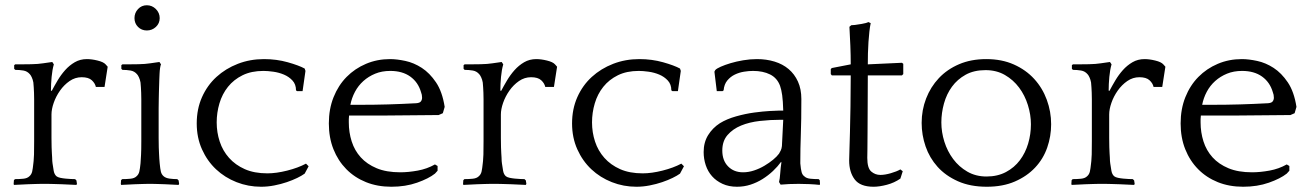

<svg xmlns="http://www.w3.org/2000/svg" viewBox="-20 -700 4994 731"><path d="M177 -354Q187 -373 199.5 -394Q212 -415 228 -433Q244 -451 264.5 -463Q285 -475 311 -475Q329 -475 351.5 -469.5Q374 -464 382 -455L390 -446L378 -369H345Q342 -383 329.5 -394.5Q317 -406 291 -406Q266 -406 245 -391.5Q224 -377 208.5 -355Q193 -333 184.5 -308.5Q176 -284 176 -264V-175Q176 -153 176.5 -139.5Q177 -126 177.5 -116.5Q178 -107 178.5 -100.5Q179 -94 179 -87L180 -78Q182 -63 184.5 -49.5Q187 -36 195 -29Q200 -25 209.5 -23Q219 -21 229.5 -20Q240 -19 250 -18.5Q260 -18 266 -18L271 -13L273 0L271 4Q264 4 248.5 3Q233 2 216 1.5Q199 1 183.5 0.5Q168 0 161 0H137Q130 0 115.5 0.5Q101 1 85 1.5Q69 2 54.5 3Q40 4 33 4L32 0L33 -14L37 -18Q53 -18 68.5 -19.5Q84 -21 92 -29Q100 -36 102.5 -47Q105 -58 107 -78L108 -87Q109 -97 109.5 -112Q110 -127 110 -163V-286Q110 -307 110 -321.5Q110 -336 109.5 -347Q109 -358 108.5 -367Q108 -376 107 -386Q105 -397 101 -405.5Q97 -414 94 -417Q84 -429 69 -431.5Q54 -434 38 -434L34 -438V-452L38 -455H56Q73 -455 99 -455.5Q125 -456 144 -459L179 -464L185 -455Q179 -434 176.5 -407Q174 -380 174 -355Z M660 4Q653 4 639 3Q625 2 609 1.5Q593 1 579 0.5Q565 0 558 0H544Q537 0 522.5 0.5Q508 1 492.5 1.5Q477 2 462.5 3Q448 4 441 4L440 0L441 -14L445 -18Q461 -18 476.5 -19.5Q492 -21 500 -29Q508 -36 510.5 -47Q513 -58 515 -78Q516 -94 517 -110.5Q518 -127 518 -163V-286Q518 -307 518 -321.5Q518 -336 517.5 -347Q517 -358 516.5 -367Q516 -376 515 -386Q513 -397 509 -405.5Q505 -414 502 -417Q492 -429 477 -431.5Q462 -434 446 -434L442 -438V-452L446 -455H464Q481 -455 507 -455.5Q533 -456 552 -459L587 -464L593 -455Q591 -451 589.5 -441Q588 -431 587.5 -419.5Q587 -408 586.5 -397Q586 -386 586 -380Q586 -372 585.5 -364.5Q585 -357 585 -347Q585 -337 584.5 -323Q584 -309 584 -287V-175Q584 -153 584.5 -139Q585 -125 585.5 -115Q586 -105 586.5 -96.5Q587 -88 588 -78Q590 -57 592.5 -46.5Q595 -36 603 -29Q611 -22 625.5 -20Q640 -18 655 -18L660 -13L662 0ZM492 -631Q492 -651 505.5 -665.5Q519 -680 539 -680Q559 -680 573.5 -665.5Q588 -651 588 -631Q588 -611 573.5 -597.5Q559 -584 539 -584Q519 -584 505.5 -597.5Q492 -611 492 -631Z M1111 -353 1107 -356Q1107 -379 1093.5 -393.5Q1080 -408 1061 -416Q1042 -424 1020.5 -427Q999 -430 983 -430Q937 -430 903.5 -413.5Q870 -397 848 -369.5Q826 -342 815.5 -306.5Q805 -271 805 -234Q805 -196 816.5 -161Q828 -126 852 -99Q876 -72 912 -56Q948 -40 998 -40Q1032 -40 1073.5 -50.5Q1115 -61 1145 -77L1155 -67L1140 -39Q1129 -31 1111.5 -22.5Q1094 -14 1072 -6.5Q1050 1 1024.5 6Q999 11 974 11Q925 11 880.5 -6.5Q836 -24 802.5 -55.5Q769 -87 749 -131.5Q729 -176 729 -230Q729 -285 749 -330Q769 -375 804 -407Q839 -439 885.5 -457Q932 -475 985 -475Q1033 -475 1075.5 -463Q1118 -451 1140 -439L1143 -430L1132 -353Z M1666 -269 1650 -262Q1596 -262 1539 -261Q1482 -260 1427 -260H1309Q1308 -253 1308 -246.5Q1308 -240 1308 -234Q1308 -196 1319 -161.5Q1330 -127 1353.5 -101Q1377 -75 1414 -59.5Q1451 -44 1504 -44Q1535 -44 1570.5 -50.5Q1606 -57 1636 -74L1646 -68V-50L1636 -39Q1612 -20 1568 -4.5Q1524 11 1470 11Q1417 11 1373.5 -6.5Q1330 -24 1298.5 -56Q1267 -88 1249.5 -132Q1232 -176 1232 -230Q1232 -285 1250 -330Q1268 -375 1299.5 -407Q1331 -439 1373.5 -457Q1416 -475 1465 -475Q1491 -475 1523.5 -468Q1556 -461 1586 -441.5Q1616 -422 1640 -386.5Q1664 -351 1673 -293ZM1466 -430Q1434 -430 1408.5 -419.5Q1383 -409 1363.5 -391.5Q1344 -374 1331.5 -350.5Q1319 -327 1314 -301H1353Q1407 -301 1458 -302.5Q1509 -304 1565 -307Q1578 -308 1582.5 -314Q1587 -320 1587 -328Q1587 -334 1586 -339Q1585 -344 1583 -349Q1572 -387 1542 -408.5Q1512 -430 1466 -430Z M1888 -354Q1898 -373 1910.5 -394Q1923 -415 1939 -433Q1955 -451 1975.5 -463Q1996 -475 2022 -475Q2040 -475 2062.5 -469.5Q2085 -464 2093 -455L2101 -446L2089 -369H2056Q2053 -383 2040.5 -394.5Q2028 -406 2002 -406Q1977 -406 1956 -391.5Q1935 -377 1919.5 -355Q1904 -333 1895.5 -308.5Q1887 -284 1887 -264V-175Q1887 -153 1887.5 -139.5Q1888 -126 1888.5 -116.5Q1889 -107 1889.5 -100.5Q1890 -94 1890 -87L1891 -78Q1893 -63 1895.5 -49.5Q1898 -36 1906 -29Q1911 -25 1920.5 -23Q1930 -21 1940.5 -20Q1951 -19 1961 -18.5Q1971 -18 1977 -18L1982 -13L1984 0L1982 4Q1975 4 1959.5 3Q1944 2 1927 1.5Q1910 1 1894.5 0.5Q1879 0 1872 0H1848Q1841 0 1826.5 0.5Q1812 1 1796 1.5Q1780 2 1765.5 3Q1751 4 1744 4L1743 0L1744 -14L1748 -18Q1764 -18 1779.5 -19.5Q1795 -21 1803 -29Q1811 -36 1813.5 -47Q1816 -58 1818 -78L1819 -87Q1820 -97 1820.5 -112Q1821 -127 1821 -163V-286Q1821 -307 1821 -321.5Q1821 -336 1820.5 -347Q1820 -358 1819.5 -367Q1819 -376 1818 -386Q1816 -397 1812 -405.5Q1808 -414 1805 -417Q1795 -429 1780 -431.5Q1765 -434 1749 -434L1745 -438V-452L1749 -455H1767Q1784 -455 1810 -455.5Q1836 -456 1855 -459L1890 -464L1896 -455Q1890 -434 1887.5 -407Q1885 -380 1885 -355Z M2540 -353 2536 -356Q2536 -379 2522.5 -393.5Q2509 -408 2490 -416Q2471 -424 2449.5 -427Q2428 -430 2412 -430Q2366 -430 2332.5 -413.5Q2299 -397 2277 -369.5Q2255 -342 2244.5 -306.5Q2234 -271 2234 -234Q2234 -196 2245.5 -161Q2257 -126 2281 -99Q2305 -72 2341 -56Q2377 -40 2427 -40Q2461 -40 2502.5 -50.5Q2544 -61 2574 -77L2584 -67L2569 -39Q2558 -31 2540.5 -22.5Q2523 -14 2501 -6.5Q2479 1 2453.5 6Q2428 11 2403 11Q2354 11 2309.5 -6.5Q2265 -24 2231.5 -55.5Q2198 -87 2178 -131.5Q2158 -176 2158 -230Q2158 -285 2178 -330Q2198 -375 2233 -407Q2268 -439 2314.5 -457Q2361 -475 2414 -475Q2462 -475 2504.5 -463Q2547 -451 2569 -439L2572 -430L2561 -353Z M2946 -7Q2949 -18 2950.5 -40Q2952 -62 2955 -81L2954 -84Q2941 -66 2923 -49Q2905 -32 2883.5 -18.5Q2862 -5 2837.5 3Q2813 11 2786 11Q2755 11 2731 0Q2707 -11 2691 -29Q2675 -47 2667 -71Q2659 -95 2659 -121Q2659 -158 2676 -185.5Q2693 -213 2721 -231Q2747 -247 2782.5 -257Q2818 -267 2851.5 -271.5Q2885 -276 2912 -277.5Q2939 -279 2948 -279H2962Q2961 -316 2958 -337.5Q2955 -359 2950 -373Q2939 -403 2912 -416.5Q2885 -430 2847 -430Q2831 -430 2812.5 -427Q2794 -424 2777.5 -416Q2761 -408 2749 -393.5Q2737 -379 2735 -356L2731 -353H2709L2700 -427L2703 -433Q2708 -439 2724 -446Q2740 -453 2761.5 -459.5Q2783 -466 2809.5 -470.5Q2836 -475 2862 -475Q2898 -475 2929 -465.5Q2960 -456 2982.5 -437Q3005 -418 3018 -389.5Q3031 -361 3031 -323Q3031 -281 3030.5 -248.5Q3030 -216 3029 -188.5Q3028 -161 3027.5 -134.5Q3027 -108 3027 -78Q3029 -55 3032 -44.5Q3035 -34 3042 -29Q3050 -21 3065.5 -19.5Q3081 -18 3097 -18L3101 -14L3102 0L3101 4Q3083 2 3062 1Q3041 0 3021 0Q2983 0 2952 3ZM2946 -115Q2949 -120 2952.5 -127Q2956 -134 2957 -144L2962 -244H2953Q2913 -244 2873 -239.5Q2833 -235 2801.5 -222Q2770 -209 2750 -186Q2730 -163 2730 -127Q2730 -89 2752 -66.5Q2774 -44 2809 -44Q2830 -44 2851 -51Q2872 -58 2890.5 -69Q2909 -80 2923.5 -92Q2938 -104 2946 -115Z M3414 -413H3284Q3284 -348 3283.5 -293Q3283 -238 3283 -196.5Q3283 -155 3282.5 -130Q3282 -105 3282 -99Q3282 -60 3297 -47Q3312 -34 3332 -34Q3349 -34 3371.5 -40.5Q3394 -47 3408 -55L3417 -48L3408 -20Q3385 -4 3356.5 3.5Q3328 11 3306 11Q3255 11 3234 -17Q3213 -45 3213 -89Q3213 -98 3214 -126Q3215 -154 3216 -196Q3217 -238 3218 -293Q3219 -348 3219 -413H3147L3143 -418V-437L3147 -441L3219 -455Q3219 -490 3217.5 -526.5Q3216 -563 3214 -598L3221 -604L3235 -605Q3243 -606 3261 -609Q3279 -612 3286 -616L3295 -612Q3292 -598 3290 -579.5Q3288 -561 3286.5 -540Q3285 -519 3284.5 -497Q3284 -475 3284 -455L3414 -461L3419 -457V-418Z M3735 -475Q3794 -475 3840 -454.5Q3886 -434 3917.5 -399.5Q3949 -365 3965.5 -320Q3982 -275 3982 -227Q3982 -181 3967 -138Q3952 -95 3921 -62Q3890 -29 3844 -9Q3798 11 3737 11Q3674 11 3627 -10Q3580 -31 3549.5 -65Q3519 -99 3504 -142.5Q3489 -186 3489 -232Q3489 -281 3506 -325Q3523 -369 3554.5 -402.5Q3586 -436 3631.5 -455.5Q3677 -475 3735 -475ZM3736 -28Q3778 -28 3810 -45Q3842 -62 3863 -90Q3884 -118 3894.5 -153.5Q3905 -189 3905 -227Q3905 -263 3893.5 -300Q3882 -337 3860 -366.5Q3838 -396 3806 -414.5Q3774 -433 3732 -433Q3688 -433 3656.5 -415.5Q3625 -398 3604.5 -370Q3584 -342 3574 -306Q3564 -270 3564 -234Q3564 -197 3575.5 -160.5Q3587 -124 3609 -94.5Q3631 -65 3663 -46.5Q3695 -28 3736 -28Z M4204 -354Q4214 -373 4226.5 -394Q4239 -415 4255 -433Q4271 -451 4291.5 -463Q4312 -475 4338 -475Q4356 -475 4378.5 -469.5Q4401 -464 4409 -455L4417 -446L4405 -369H4372Q4369 -383 4356.5 -394.5Q4344 -406 4318 -406Q4293 -406 4272 -391.5Q4251 -377 4235.5 -355Q4220 -333 4211.5 -308.5Q4203 -284 4203 -264V-175Q4203 -153 4203.5 -139.5Q4204 -126 4204.5 -116.5Q4205 -107 4205.5 -100.5Q4206 -94 4206 -87L4207 -78Q4209 -63 4211.5 -49.5Q4214 -36 4222 -29Q4227 -25 4236.5 -23Q4246 -21 4256.5 -20Q4267 -19 4277 -18.5Q4287 -18 4293 -18L4298 -13L4300 0L4298 4Q4291 4 4275.5 3Q4260 2 4243 1.5Q4226 1 4210.5 0.5Q4195 0 4188 0H4164Q4157 0 4142.5 0.5Q4128 1 4112 1.5Q4096 2 4081.5 3Q4067 4 4060 4L4059 0L4060 -14L4064 -18Q4080 -18 4095.5 -19.5Q4111 -21 4119 -29Q4127 -36 4129.5 -47Q4132 -58 4134 -78L4135 -87Q4136 -97 4136.5 -112Q4137 -127 4137 -163V-286Q4137 -307 4137 -321.5Q4137 -336 4136.5 -347Q4136 -358 4135.5 -367Q4135 -376 4134 -386Q4132 -397 4128 -405.5Q4124 -414 4121 -417Q4111 -429 4096 -431.5Q4081 -434 4065 -434L4061 -438V-452L4065 -455H4083Q4100 -455 4126 -455.5Q4152 -456 4171 -459L4206 -464L4212 -455Q4206 -434 4203.5 -407Q4201 -380 4201 -355Z M4909 -269 4893 -262Q4839 -262 4782 -261Q4725 -260 4670 -260H4552Q4551 -253 4551 -246.5Q4551 -240 4551 -234Q4551 -196 4562 -161.5Q4573 -127 4596.5 -101Q4620 -75 4657 -59.5Q4694 -44 4747 -44Q4778 -44 4813.5 -50.5Q4849 -57 4879 -74L4889 -68V-50L4879 -39Q4855 -20 4811 -4.5Q4767 11 4713 11Q4660 11 4616.5 -6.5Q4573 -24 4541.5 -56Q4510 -88 4492.5 -132Q4475 -176 4475 -230Q4475 -285 4493 -330Q4511 -375 4542.5 -407Q4574 -439 4616.5 -457Q4659 -475 4708 -475Q4734 -475 4766.5 -468Q4799 -461 4829 -441.5Q4859 -422 4883 -386.5Q4907 -351 4916 -293ZM4709 -430Q4677 -430 4651.5 -419.5Q4626 -409 4606.5 -391.5Q4587 -374 4574.5 -350.5Q4562 -327 4557 -301H4596Q4650 -301 4701 -302.5Q4752 -304 4808 -307Q4821 -308 4825.5 -314Q4830 -320 4830 -328Q4830 -334 4829 -339Q4828 -344 4826 -349Q4815 -387 4785 -408.5Q4755 -430 4709 -430Z"/></svg>

Font: Quattrocento
Style: Regular
Weight: 400
Designer: Pablo Impallari
Foundry: Pablo Impallari, Igino Marini, Branda Gallo
Version: Version 2.000